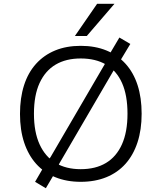

<svg xmlns="http://www.w3.org/2000/svg" viewBox="-20 -956 857 1018"><path d="M408 8Q333 8 273 -16.5Q213 -41 171.5 -87.5Q130 -134 108 -200.5Q86 -267 86 -352Q86 -437 107.5 -504Q129 -571 171 -617.5Q213 -664 272.5 -688.5Q332 -713 408 -713Q484 -713 544 -688.5Q604 -664 646 -617.5Q688 -571 709.5 -504.5Q731 -438 731 -353Q731 -268 709 -201Q687 -134 645.5 -87.5Q604 -41 544 -16.5Q484 8 408 8ZM408 -59Q487 -59 542 -92Q597 -125 626.5 -190.5Q656 -256 656 -353Q656 -451 627 -516Q598 -581 542.5 -613.5Q487 -646 408 -646Q330 -646 275 -613.5Q220 -581 190 -516Q160 -451 160 -353Q160 -256 190 -190.5Q220 -125 275 -92Q330 -59 408 -59ZM223 42 166 8 220 -85 248 -123 542 -627 558 -664 613 -757 671 -723 615 -630 588 -592 294 -88 278 -51ZM377 -765 495 -936H587L440 -765Z"/></svg>

Font: Nunito Sans 6pt Light
Style: Regular
Weight: 300
Version: Version 3.101;gftools[0.9.27]